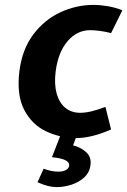

<svg xmlns="http://www.w3.org/2000/svg" viewBox="-20 -550 519 783"><path d="M294 13Q224.5 13 166.8 -15Q109 -43 78.2 -103Q47.5 -163 59 -259Q70.5 -349.5 116 -409.8Q161.5 -470 226.5 -500Q291.5 -530 361 -530Q388 -530 419.2 -524.8Q450.5 -519.5 479 -508L433 -415Q410 -421 387.2 -424Q364.5 -427 348 -427Q294 -427 255.5 -382Q217 -337 207 -259Q200.5 -206.5 211 -168.8Q221.5 -131 246.2 -110.5Q271 -90 307 -90Q328 -90 352.2 -95.8Q376.5 -101.5 410 -114L433 -22Q392 -4 356.5 4.5Q321 13 294 13ZM211 213Q194 213 174.8 208.2Q155.5 203.5 133 193L158 138Q175.5 144.5 189.8 147.2Q204 150 219 150Q236.5 150 248.5 143.5Q260.5 137 262 126Q263.5 111 245.5 102.8Q227.5 94.5 192 91L226 3L295 -3L278 43Q307.5 49.5 330.5 69.8Q353.5 90 349 123Q345.5 153 324 173Q302.5 193 272 203Q241.5 213 211 213Z"/></svg>

Font: Expletus Sans
Style: Italic
Weight: 400
Italic angle: -7°
Designer: Jasper de Waard
Foundry: Designtown
Version: Version 7.500